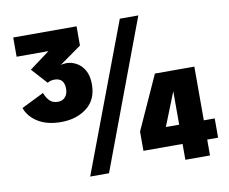

<svg xmlns="http://www.w3.org/2000/svg" viewBox="-77 -797 1064 894"><g transform="rotate(-10 455.0 -350.0)"><path d="M191.5 -273.5Q125.5 -273.5 82.5 -300Q39.5 -326.5 24.5 -369L130.5 -421.5Q140 -396.5 154.2 -382.8Q168.5 -369 193 -369Q215 -369 227.5 -383.8Q240 -398.5 240 -422Q240 -473.5 193.5 -473.5Q175 -473.5 160.5 -464.5L94 -538L189.5 -609H39V-700H338.5V-609L234 -535Q236.5 -536.5 245.8 -538Q255 -539.5 262.5 -539.5Q285 -539.5 308 -527.5Q331 -515.5 346.5 -489.5Q362 -463.5 362 -421.5Q362 -349.5 313 -311.5Q264 -273.5 191.5 -273.5ZM279.5 0 543 -700H630.5L368.5 0ZM729.5 0V-75H544.5V-166L659.5 -420H846V-166H897.5V-75H846V0ZM666.5 -166H729.5V-324Z"/></g></svg>

Font: Trispace
Style: Bold
Weight: 700
Designer: Tyler Finck
Foundry: Etcetera Type Company
Version: Version 1.210; ttfautohint (v1.8.3)